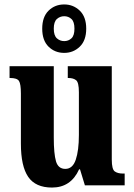

<svg xmlns="http://www.w3.org/2000/svg" viewBox="-20 -834 604 864"><path d="M214 10Q140 10 107 -38Q74 -86 74 -188V-413Q74 -456 65.5 -469.5Q57 -483 26 -483H23V-536H222V-215Q222 -142 232 -108Q242 -74 274 -74Q307 -74 321 -115.5Q335 -157 335 -227V-419Q335 -463 322.5 -473Q310 -483 288 -483H285V-536H483V-116Q483 -72 496.5 -62.5Q510 -53 533 -53H541V0H362L340 -72H336Q299 10 214 10ZM269 -596Q227 -596 198.5 -624Q170 -652 170 -705Q170 -758 198.5 -786Q227 -814 269 -814Q310 -814 339 -786Q368 -758 368 -705Q368 -652 339 -624Q310 -596 269 -596ZM269 -649Q288 -649 301.5 -661.5Q315 -674 315 -705Q315 -736 301.5 -748.5Q288 -761 269 -761Q250 -761 236 -748.5Q222 -736 222 -705Q222 -674 236 -661.5Q250 -649 269 -649Z"/></svg>

Font: Noto Serif Tamil ExtraCondensed ExtraBold
Style: Italic
Weight: 800
Width: 2
Italic angle: -12°
Designer: Indian Type Foundry, Tom Grace, and the Monotype Design Team
Foundry: Monotype Imaging Inc.
Version: Version 2.003; ttfautohint (v1.8.4.7-5d5b)